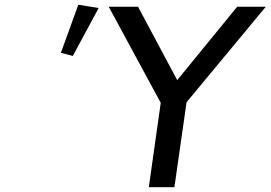

<svg xmlns="http://www.w3.org/2000/svg" viewBox="-20 -782 1130 802"><path d="M708.5 0 759.3 -355 1090.3 -753.9H970.7L720.2 -447.3L556.6 -753.9H434.1L651.4 -352.5L601.6 0ZM284.2 -548.3 392.1 -748.5 307.1 -762.2 234.4 -561.5Z"/></svg>

Font: Winston
Style: Italic
Weight: 400
Italic angle: -8.13011°
Designer: Vernon Adams, Kim Jin-seong, David Berlow, Cristiano Sobral
Foundry: The Winston Project Authors
Version: Version 3.004